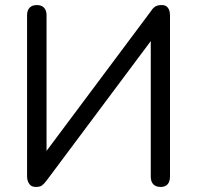

<svg xmlns="http://www.w3.org/2000/svg" viewBox="-20 -732 780 759"><path d="M122 7Q114 7 107.5 4.5Q101 2 96.5 -4Q92 -10 89.5 -17.5Q87 -25 87 -36V-672Q87 -691 97 -701.5Q107 -712 126 -712Q144 -712 154 -701.5Q164 -691 164 -672V-106H142L576 -687Q585 -701 594.5 -706.5Q604 -712 619 -712Q630 -712 637 -707.5Q644 -703 648 -694Q652 -685 652 -672V-34Q652 -14 642.5 -3.5Q633 7 615 7Q596 7 586 -3.5Q576 -14 576 -34V-599H598L164 -18Q154 -5 146 1Q138 7 122 7Z"/></svg>

Font: Nunito
Style: Regular
Weight: 400
Designer: Vernon Adams
Foundry: Vernon Adams
Version: Version 3.602